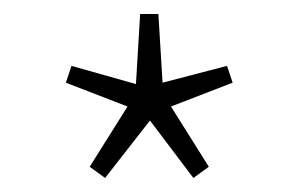

<svg xmlns="http://www.w3.org/2000/svg" viewBox="-20 -732 426 274"><path d="M130 -478 108 -494 162 -580 74 -614 82 -638 174 -612 180 -712H206L212 -614L304 -638L312 -614L224 -580L278 -494L256 -478L194 -560Z"/></svg>

Font: Source Sans 3 Variable
Style: Regular
Weight: 200
Designer: Paul D. Hunt
Foundry: Adobe Systems Incorporated
Version: Version 3.026